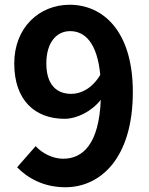

<svg xmlns="http://www.w3.org/2000/svg" viewBox="-20 -774 629 808"><path d="M175 -507C175 -598 220 -643 275 -643C338 -643 389 -593 402 -459C368 -402 321 -379 280 -379C216 -379 175 -420 175 -507ZM255 14C402 14 539 -107 539 -387C539 -644 413 -754 273 -754C146 -754 40 -659 40 -507C40 -350 129 -274 252 -274C302 -274 365 -304 404 -354C397 -169 329 -106 246 -106C202 -106 157 -129 130 -159L52 -70C96 -25 163 14 255 14Z"/></svg>

Font: Source Han Sans JP
Style: Bold
Weight: 700
Designer: Ryoko NISHIZUKA 西塚涼子 (kana, bopomofo & ideographs); Paul D. Hunt (Latin, Greek & Cyrillic); Sandoll Communications 산돌커뮤니
Foundry: Adobe
Version: Version 2.002;hotconv 1.0.116;makeotfexe 2.5.65601